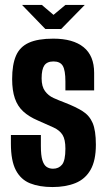

<svg xmlns="http://www.w3.org/2000/svg" viewBox="-20 -748 431 775"><path d="M192 7Q139 7 101.5 -8Q64 -23 44 -61Q24 -99 24 -168V-203Q55 -203 85 -203Q115 -203 145 -203V-158Q145 -121 151 -101.5Q157 -82 168 -74.5Q179 -67 194 -67Q217 -67 230.5 -83.5Q244 -100 244 -148Q244 -185 232.5 -203.5Q221 -222 196 -233.5Q171 -245 132 -262Q97 -277 74 -298Q51 -319 40 -351Q29 -383 29 -429Q29 -487 44.5 -523Q60 -559 96.5 -575.5Q133 -592 195 -592Q275 -592 317.5 -557.5Q360 -523 360 -454V-383Q331 -383 302.5 -383Q274 -383 244 -383V-419Q244 -464 233.5 -482Q223 -500 196 -500Q170 -500 159 -484Q148 -468 148 -432Q148 -399 161.5 -380.5Q175 -362 196 -352.5Q217 -343 241 -334Q285 -317 313 -299.5Q341 -282 354 -251.5Q367 -221 367 -164Q367 -100 345.5 -62.5Q324 -25 284.5 -9Q245 7 192 7ZM163 -631 69 -728H149L196 -688L244 -728H322L227 -631Z"/></svg>

Font: Alumni Sans Thin
Style: Bold
Weight: 700
Version: Version 1.018